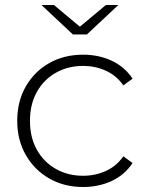

<svg xmlns="http://www.w3.org/2000/svg" viewBox="-20 -745 595 769"><path d="M313 4Q237 4 177.5 -30Q118 -64 83.5 -124Q49 -184 49 -261Q49 -339 83.5 -399Q118 -459 177.5 -492.5Q237 -526 313 -526Q375 -526 427 -502Q479 -478 511 -430L474 -403Q446 -443 403.5 -462Q361 -481 313 -481Q252 -481 203.5 -453.5Q155 -426 127.5 -376.5Q100 -327 100 -261Q100 -195 127.5 -145.5Q155 -96 203.5 -68.5Q252 -41 313 -41Q361 -41 403.5 -60Q446 -79 474 -119L511 -92Q479 -44 427 -20Q375 4 313 4ZM272 -607 146 -725H196L300 -638L404 -725H454L328 -607Z"/></svg>

Font: Montserrat Light
Style: Regular
Weight: 300
Designer: Julieta Ulanovsky
Foundry: Julieta Ulanovsky
Version: Version 9.000; ttfautohint (v1.8.4.7-5d5b)